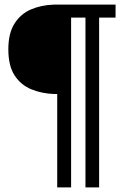

<svg xmlns="http://www.w3.org/2000/svg" viewBox="-20 -716 535 829"><path d="M227 93V-310H214Q160 -312 115 -330.5Q70 -349 43 -390.5Q16 -432 16 -503Q16 -572 42.5 -614Q69 -656 113 -675Q157 -694 211 -696H233H287V93ZM349 93V-696H408V93ZM217 -640 213 -696H479V-640Z"/></svg>

Font: Darker Grotesque
Style: Regular
Weight: 400
Designer: Gabriel Lam
Foundry: TypeRant
Version: Version 1.000;gftools[0.9.28]